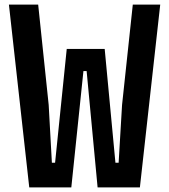

<svg xmlns="http://www.w3.org/2000/svg" viewBox="-20 -820 740 840"><path d="M147 -800H19L108 0H292L345 -509H359L407 0H592L681 -800H561L514 -361L499 -108H485L438 -606H272L221 -108H207L193 -361Z"/></svg>

Font: Martian Mono Std Md
Style: Regular
Weight: 500
Monospace: yes
Designer: Roman Shamin
Foundry: Evil Martians
Version: Version 1.000